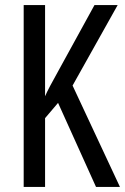

<svg xmlns="http://www.w3.org/2000/svg" viewBox="-20 -734 491 754"><path d="M451 0 265 -398 442 -714H351L211 -459C183 -409 165 -375 157 -356V-714H73V0H157V-270L208 -330L357 0Z"/></svg>

Font: Noto Sans Devanagari ExtraCondensed
Style: Regular
Weight: 400
Width: 2
Designer: Jelle Bosma - Monotype Design Team
Foundry: Monotype Imaging Inc.
Version: Version 2.004